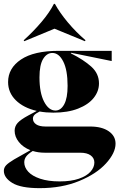

<svg xmlns="http://www.w3.org/2000/svg" viewBox="-24 -772 620 997"><path d="M-4 115Q-4 99 7.5 86.5Q19 74 49 56L134 8Q96 -7 74 -34.5Q52 -62 52 -93Q52 -116 67.5 -133.5Q83 -151 124 -173L167 -196Q98 -212 58 -251.5Q18 -291 18 -346Q18 -418 85 -463Q152 -508 281 -508H556V-455L345 -498L344 -495Q410 -462 450 -426Q490 -390 490 -339Q490 -298 462.5 -263.5Q435 -229 381.5 -208Q328 -187 253 -187Q215 -187 182 -193Q162 -183 154.5 -175Q147 -167 147 -156Q147 -138 163.5 -126.5Q180 -115 213 -115H444Q505 -115 540.5 -90.5Q576 -66 576 -26Q576 22 526.5 76.5Q477 131 387 168Q297 205 182 205Q84 205 40 178Q-4 151 -4 115ZM286 170Q345 170 385.5 156Q426 142 446 119.5Q466 97 466 72Q466 49 447 35Q428 21 393 21H209Q175 21 146 12Q122 27 112 40.5Q102 54 102 71Q102 97 122.5 119.5Q143 142 184.5 156Q226 170 286 170ZM264 -198Q292 -198 309.5 -230.5Q327 -263 327 -326Q327 -408 304.5 -452.5Q282 -497 248 -497Q219 -497 200 -466Q181 -435 181 -370Q181 -290 205 -244Q229 -198 264 -198ZM102 -558 99 -563Q150 -609 191.5 -658Q233 -707 256 -752H261Q287 -705 328.5 -655.5Q370 -606 420 -563L417 -558L259 -623Z"/></svg>

Font: Nyght Serif Bold
Style: Regular
Weight: 700
Designer: Maksym Kobuzan
Version: Version 0.410